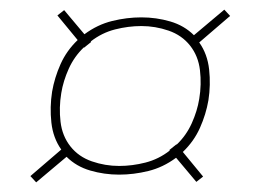

<svg xmlns="http://www.w3.org/2000/svg" viewBox="-20 -539 540 398"><path d="M55 -161 43 -174 107 -229Q90 -253 86.5 -285Q83 -317 88 -349Q93 -378 105.5 -406Q118 -434 141 -456L99 -507L113 -518L155 -468Q182 -488 212.5 -495.5Q243 -503 273 -503Q304 -503 333 -494.5Q362 -486 382 -466L445 -519L457 -506L393 -451Q410 -427 413.5 -395Q417 -363 412 -331Q407 -302 394.5 -274Q382 -246 359 -224L401 -173L387 -162L345 -212Q318 -192 287.5 -184.5Q257 -177 227 -177Q196 -177 167 -185.5Q138 -194 118 -214ZM227 -195Q254 -195 281.5 -202Q309 -209 332 -227L331 -228L346 -240V-239Q366 -258 377.5 -283.5Q389 -309 393 -334Q398 -364 394.5 -393.5Q391 -423 374 -444.5Q357 -466 329.5 -475.5Q302 -485 273 -485Q246 -485 218.5 -478Q191 -471 168 -453L169 -452L154 -440V-441Q134 -422 122.5 -396.5Q111 -371 107 -346Q102 -316 105.5 -286.5Q109 -257 126 -235.5Q143 -214 170.5 -204.5Q198 -195 227 -195Z"/></svg>

Font: Iosevka Curly Slab Thin
Style: Italic
Weight: 100
Italic angle: -9°
Monospace: yes
Designer: Belleve Invis
Foundry: Belleve Invis
Version: Version 22.1.2; ttfautohint (v1.8.4)